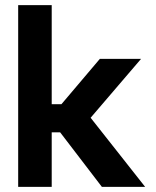

<svg xmlns="http://www.w3.org/2000/svg" viewBox="-20 -730 610 750"><path d="M51 -710V0H182V-213H215L378 0H547L334 -270L531 -500H370L220 -323H182V-710Z"/></svg>

Font: LT Wave Alt Bold
Style: Regular
Weight: 700
Designer: Daniel Lyons
Version: Version 2.5 (Glyphs App)